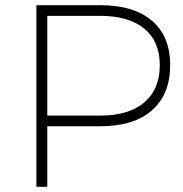

<svg xmlns="http://www.w3.org/2000/svg" viewBox="-20 -719 704 739"><path d="M366 -699Q495 -699 565 -639Q635 -579 635 -469Q635 -356 565 -294.5Q495 -233 366 -233H162V0H120V-699ZM365 -658H162V-274H365Q475 -274 535 -324.5Q595 -375 595 -468Q595 -560 535 -609Q475 -658 365 -658Z"/></svg>

Font: Montserrat Ultra Light
Style: Regular
Weight: 200
Designer: Julieta Ulanovsky
Foundry: Julieta Ulanovsky
Version: Version 3.100;PS 003.100;hotconv 1.0.88;makeotf.lib2.5.64775